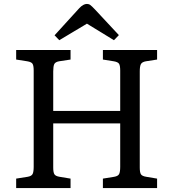

<svg xmlns="http://www.w3.org/2000/svg" viewBox="-20 -954 880 974"><path d="M280.8 -750 256.8 -774.9 381.8 -912.1Q402.3 -934.1 420.9 -934.1Q430.7 -934.1 438.2 -928.5Q445.8 -922.9 461.9 -905.8L583 -775.9L558.1 -750L420.9 -834ZM62 0V-47.9L120.1 -57.1Q140.1 -60.5 145.5 -71.5Q150.9 -82.5 150.9 -107.9V-596.2Q150.9 -621.1 145 -630.4Q139.2 -639.6 118.2 -643.1L62 -651.9V-700.2H337.9V-651.9L279.8 -643.1Q260.3 -639.6 255.1 -628.4Q250 -617.2 250 -591.8V-391.1H589.8V-596.2Q589.8 -621.1 584 -630.4Q578.1 -639.6 557.1 -643.1L502 -651.9V-700.2H776.9V-651.9L720.2 -643.1Q700.2 -639.6 694.6 -628.4Q689 -617.2 689 -591.8V-104Q689 -79.6 694.8 -70.1Q700.7 -60.5 722.2 -57.1L776.9 -47.9V0H502V-47.9L559.1 -57.1Q579.1 -60.5 584.5 -71.5Q589.8 -82.5 589.8 -107.9V-328.1H250V-104Q250 -79.6 255.9 -70.1Q261.7 -60.5 282.2 -57.1L337.9 -47.9V0Z"/></svg>

Font: Literata Book
Style: Regular
Weight: 400
Designer: Latin by Veronika Burian and Jose Scaglione. Greek by Irene Vlachou. Cyrillic by Vera Evstafieva
Foundry: TypeTogether
Version: Version 2.003;PS 002.003;hotconv 1.0.88;makeotf.lib2.5.64775